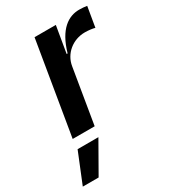

<svg xmlns="http://www.w3.org/2000/svg" viewBox="-251 -647 864 977"><g transform="rotate(-30 180.5 -158.5)"><path d="M147 0 200.3 -321C210.9 -389.9 271.3 -438.9 342.3 -438.9C363.6 -438.9 389.9 -435.4 400.6 -431.8L420.5 -549.7C409.1 -551.8 389.2 -553.3 375 -553.3C311.8 -553.3 248.6 -513.5 213.1 -389.9H207.4L233.7 -545.5H108.7L17.8 0ZM34.1 235.8 135.7 57.5H13.5L-58.9 235.8Z"/></g></svg>

Font: Riot Sans 2.0
Style: Bold Italic
Weight: 600
Italic angle: -9.39999°
Designer: Rasmus Andersson
Foundry: rsms
Version: Version 3.006;hotconv 1.0.109;makeotfexe 2.5.65596